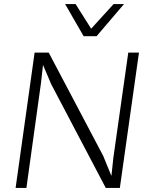

<svg xmlns="http://www.w3.org/2000/svg" viewBox="-20 -917 731 937"><path d="M658.2 -660.2 564.9 0H496.1L230 -505.9L189.9 -600.1L180.2 -513.2L108.9 0H56.2L148.9 -660.2H217.8L483.9 -155.8L522.9 -60.1H523.9L533.2 -147L606 -660.2ZM297.9 -897H349.1L424.8 -776.9L534.2 -897H585L451.2 -740.2H388.2Z"/></svg>

Font: Human Sans Light
Style: Italic
Weight: 300
Italic angle: -8°
Designer: Tim Radville
Foundry: Continuum
Version: Version 1.000;FEAKit 1.0